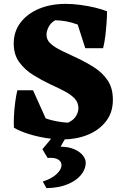

<svg xmlns="http://www.w3.org/2000/svg" viewBox="-20 -702 640 993"><path d="M303 19.2Q265 19.2 219.5 12.1Q174 5 129.9 -8.6Q85.8 -22.2 51.5 -41.5L95.5 -171.2Q128.2 -135 167.6 -112.5Q207 -90 249.4 -79.8Q291.8 -69.5 332 -67.5Q361.2 -81.2 373.4 -102Q385.5 -122.8 385.5 -142.5Q385.5 -172.2 365.8 -192.9Q346 -213.5 313.2 -230.6Q280.5 -247.8 239.2 -266.5Q194.8 -287.5 151.6 -314.2Q108.5 -341 79.8 -380.1Q51 -419.2 51 -477Q51 -538.2 85.6 -584.4Q120.2 -630.5 180.9 -656.2Q241.5 -682 320 -682Q356.5 -682 396 -676.6Q435.5 -671.2 471.2 -662.8Q507 -654.2 533.8 -643.5L479 -506.5Q434.2 -555 379.8 -575.6Q325.2 -596.2 265.5 -597.2Q242.2 -584 231.4 -562.6Q220.5 -541.2 220.5 -522Q220.5 -495 242.6 -475.5Q264.8 -456 300.5 -439Q336.2 -422 378.5 -402Q424 -380.8 466.5 -353.8Q509 -326.8 536.4 -286.9Q563.8 -247 563.8 -185.5Q563.8 -120 527.8 -74Q491.8 -28 432.8 -4.4Q373.8 19.2 303 19.2ZM241.8 -33.2 52.2 -41.5Q50.5 -63 52 -98.5Q53.5 -134 58.4 -171.5Q63.2 -209 69.8 -235.2H150.8ZM421 -452.8 363 -633.5 533.8 -643.5Q533.5 -616.2 531.1 -583.2Q528.8 -550.2 524.8 -516.6Q520.8 -483 513.2 -452.8ZM220.2 271 201.2 237Q246.8 222 270.9 199.9Q295 177.8 297.8 157Q300.5 136.2 282.6 124Q264.8 111.8 226.2 114.8L199.2 69.8L262.2 -6H329.2L293.2 56.8Q333.8 56.8 363.6 69.6Q393.5 82.5 409.4 102.8Q425.2 123 423.2 145.8Q421.2 176 397.5 204.4Q373.8 232.8 329.1 251.2Q284.5 269.8 220.2 271Z"/></svg>

Font: Eczar
Style: Regular
Weight: 400
Designer: Vaibhav Singh
Foundry: Rosetta Type Foundry
Version: Version 2.000